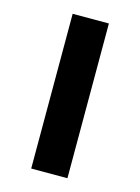

<svg xmlns="http://www.w3.org/2000/svg" viewBox="-89 -587 466 640"><g transform="rotate(15 144.5 -267.0)"><path d="M82 0V-534H207V0Z"/></g></svg>

Font: MOST Montserrat SemiBold
Style: Regular
Weight: 600
Designer: Julieta Ulanovsky
Foundry: Julieta Ulanovsky
Version: Version 8.000;March 11, 2024;FontCreator 15.0.0.2926 64-bit